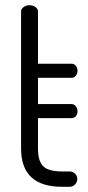

<svg xmlns="http://www.w3.org/2000/svg" viewBox="-20 -718 340 738"><path d="M126 -419V-318H255Q265 -318 271.5 -309.5Q278 -301 278 -290Q278 -279 271.5 -271.5Q265 -264 255 -264H126V-147Q126 -98 146.5 -78.5Q167 -59 219 -59H247Q260 -59 268.5 -50.5Q277 -42 277 -30Q277 -18 268.5 -9Q260 0 247 0H219Q61 0 61 -147V-674Q61 -684 71 -691Q81 -698 93 -698Q106 -698 116 -691Q126 -684 126 -674V-473H255Q265 -473 271.5 -465Q278 -457 278 -446Q278 -435 271.5 -427Q265 -419 255 -419Z"/></svg>

Font: Dosis
Style: Book
Weight: 400
Designer: EdgarTolentino, PabloImpallari, IginoMarini
Foundry: EdgarTolentino, PabloImpallari, IginoMarini
Version: Version 1.007